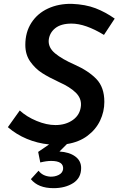

<svg xmlns="http://www.w3.org/2000/svg" viewBox="-20 -749 618 1001"><path d="M524 -218Q524 -167 502 -120.5Q480 -74 436 -41Q392 -8 329 2L290 41Q341 44 372 66.5Q403 89 403 127Q403 179 361.5 205.5Q320 232 259 232Q179 232 141 185L181 141Q202 169 242 172Q266 173 286 163Q306 153 309 133Q313 90 247 90Q222 90 190 98L179 43L236 4Q175 -2 120 -25Q65 -48 21 -86L83 -173Q119 -140 171 -118.5Q223 -97 269 -97Q323 -97 360.5 -124Q398 -151 402 -198Q405 -237 374.5 -266.5Q344 -296 290 -320Q234 -346 199 -368.5Q164 -391 138 -427.5Q112 -464 112 -515Q112 -581 143.5 -630Q175 -679 230 -704.5Q285 -730 354 -729Q426 -726 478 -706Q530 -686 578 -652L522 -567Q425 -626 353 -626Q298 -626 268 -602Q238 -578 234 -540Q231 -501 267 -471Q303 -441 369 -412Q441 -380 482.5 -337Q524 -294 524 -218Z"/></svg>

Font: Josefin Sans SemiBold
Style: Italic
Weight: 600
Italic angle: -7°
Designer: Santiago Orozco
Foundry: Typemade
Version: Version 2.000